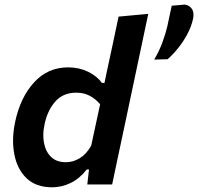

<svg xmlns="http://www.w3.org/2000/svg" viewBox="-20 -805 864 838"><path d="M207.5 12.5Q137 12.5 95.8 -27.2Q54.5 -67 42.5 -132Q37 -160.5 37 -191Q37 -230 46 -272.5Q68.5 -379.5 128.5 -445.2Q188.5 -511 277.5 -511Q325 -511 364.2 -492Q403.5 -473 425 -443H436L446.5 -493.5Q459.5 -554.5 472.5 -614Q485 -673.5 497.5 -732.5L627 -744.5Q614.5 -685.5 601.5 -623.5Q588 -561 574 -493.5L515.5 -217Q502 -154.5 491.5 -104.5Q481 -54 469.5 0H361L368.5 -65.5H359Q326.5 -24.5 287.5 -6Q248.5 12.5 207.5 12.5ZM268 -97Q299 -97 328 -114.5Q357 -132 378 -169L417 -350Q398 -372.5 372.5 -386.5Q347 -400.5 312.5 -400.5Q254.5 -400.5 220.5 -361Q186.5 -321.5 174.5 -262.5Q169 -237.5 169 -214.5Q169 -197.5 172 -181.5Q179 -143.5 202.8 -120.2Q226.5 -97 268 -97ZM653 -545Q674.5 -581 689 -620.5Q703.5 -660 710.5 -691Q715 -713.5 720 -736Q725 -758 729.5 -780L786.5 -785Q807.5 -782 818 -765.5Q824.5 -754.5 824.5 -740Q824.5 -731.5 822.5 -722.5Q815 -688 797 -654.8Q779 -621.5 756.2 -593.5Q733.5 -565.5 711.5 -546.5Z"/></svg>

Font: Heraclito SemiBold
Style: Italic
Weight: 600
Italic angle: -12°
Designer: Kostas Bartsokas (font) & Cristiano Sobral (main changes)
Foundry: Kostas Bartsokas (font) & Cristiano Sobral (main changes)
Version: Version 1.00;July 8, 2020;FontCreator 13.0.0.2655 64-bit